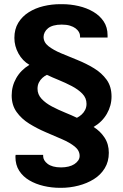

<svg xmlns="http://www.w3.org/2000/svg" viewBox="-20 -716 591 921"><path d="M268 185Q228 185 189.5 176Q151 167 120.5 149Q90 131 72 103Q54 75 54 36Q54 33 54.5 30.5Q55 28 55 27H187V33Q187 43 192.5 52.5Q198 62 208.5 70Q219 78 235 82.5Q251 87 273 87Q292 87 308.5 83Q325 79 336.5 71.5Q348 64 355 54Q362 44 362 32Q362 6 338.5 -13Q315 -32 278 -48Q241 -64 199 -82Q157 -100 120 -123Q83 -146 59.5 -179Q36 -212 36 -258Q36 -303 58 -341.5Q80 -380 121 -405Q88 -424 68.5 -459.5Q49 -495 49 -534Q49 -576 67.5 -606.5Q86 -637 117.5 -657Q149 -677 188.5 -686.5Q228 -696 269 -696H278Q318 -696 357 -687Q396 -678 427.5 -659.5Q459 -641 477.5 -613Q496 -585 496 -547Q496 -545 496 -541.5Q496 -538 496 -536H364V-543Q364 -553 358.5 -562.5Q353 -572 342.5 -580Q332 -588 315.5 -593Q299 -598 276 -598Q254 -598 237.5 -593.5Q221 -589 210.5 -580.5Q200 -572 194.5 -561Q189 -550 189 -539Q189 -513 212.5 -494.5Q236 -476 273 -460.5Q310 -445 352 -428Q394 -411 431 -388.5Q468 -366 491.5 -333.5Q515 -301 515 -253Q515 -209 492.5 -170Q470 -131 429 -107Q461 -87 481.5 -56Q502 -25 502 17Q502 59 482.5 91Q463 123 430 143.5Q397 164 356 174.5Q315 185 273 185ZM349 -151Q361 -157 371.5 -166.5Q382 -176 388.5 -189Q395 -202 395 -218Q395 -246 375 -266.5Q355 -287 324.5 -303Q294 -319 262 -332Q230 -345 205 -357Q194 -352 183.5 -342.5Q173 -333 166.5 -320Q160 -307 160 -290Q160 -263 179.5 -242Q199 -221 229.5 -205Q260 -189 292 -176Q324 -163 349 -151Z"/></svg>

Font: Chivo Medium
Style: Bold
Weight: 700
Version: Version 2.002